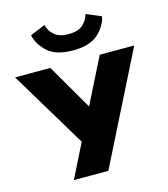

<svg xmlns="http://www.w3.org/2000/svg" viewBox="-166 -1076 1034 1183"><g transform="rotate(-15 351.0 -485.0)"><path d="M731 -705 377 0H157L265 -216L-29 -705H196L365 -414L511 -705ZM133 -930 229 -970Q239 -930 270 -903.5Q301 -877 360 -877Q419 -877 449.5 -903.5Q480 -930 491 -970L586 -930Q573 -868 520 -820.5Q467 -773 360 -773Q253 -773 200 -820.5Q147 -868 133 -930Z"/></g></svg>

Font: Nunito Sans Heavy
Style: Regular
Weight: 400
Designer: Vernon Adams
Foundry: Vernon Adams
Version: Version 2.500